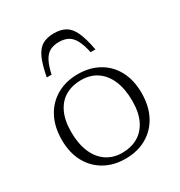

<svg xmlns="http://www.w3.org/2000/svg" viewBox="-168 -811 876 937"><g transform="rotate(-30 270.5 -343.0)"><path d="M270 -23Q319.5 -23 357.2 -44.5Q395 -66 416.5 -109.5Q438 -153 438 -219Q438 -285 418 -332.5Q398 -380 360.8 -405.8Q323.5 -431.5 271 -431.5Q221.5 -431.5 183.8 -410.2Q146 -389 124.8 -345.2Q103.5 -301.5 103.5 -235.5Q103.5 -170 123.5 -122.2Q143.5 -74.5 181 -48.8Q218.5 -23 270 -23ZM269 10Q203 10 152.2 -18.8Q101.5 -47.5 73 -100.2Q44.5 -153 44.5 -224.5Q44.5 -298.5 73.2 -352.2Q102 -406 153.2 -435.2Q204.5 -464.5 272 -464.5Q338.5 -464.5 389.2 -436Q440 -407.5 468.2 -354.8Q496.5 -302 496.5 -230Q496.5 -156 468 -102.2Q439.5 -48.5 388.2 -19.2Q337 10 269 10ZM270.5 -646.5Q241 -646.5 220 -635.5Q199 -624.5 184.8 -598.2Q170.5 -572 160.5 -526H133.5Q146 -593 163 -629.5Q180 -666 206 -680.8Q232 -695.5 270.5 -695.5Q309 -695.5 335 -680.8Q361 -666 378 -629.5Q395 -593 407.5 -526H380.5Q370.5 -572 356.2 -598.2Q342 -624.5 321 -635.5Q300 -646.5 270.5 -646.5Z"/></g></svg>

Font: Newsreader Light
Style: Regular
Weight: 300
Designer: Hugues Gentile
Foundry: Production Type
Version: Version 1.003